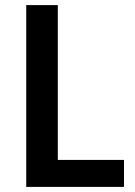

<svg xmlns="http://www.w3.org/2000/svg" viewBox="-20 -734 532 754"><path d="M83 0H467V-106H207V-714H83Z"/></svg>

Font: Noto Sans Armenian SemiCondensed SemiBold
Style: Regular
Weight: 600
Width: 4
Designer: Monotype Design Team
Foundry: Monotype Imaging Inc.
Version: Version 2.008